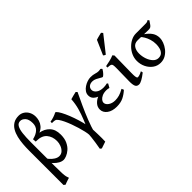

<svg xmlns="http://www.w3.org/2000/svg" viewBox="-57 -1431 2345 2345"><g transform="rotate(-45 1115.5 -258.0)"><path d="M276.9 -756.8Q315.9 -756.8 347.9 -736.6Q379.9 -716.3 398.9 -680.4Q418 -644.5 418 -597.7Q418 -569.3 408.9 -537.8Q399.9 -506.3 376.7 -478Q353.5 -449.7 311 -430.2Q383.8 -418.5 431.4 -368.9Q479 -319.3 479 -229.5Q479 -160.2 456.5 -113Q434.1 -65.9 401.4 -37.8Q368.7 -9.8 337.2 2.4Q305.7 14.6 288.1 14.6Q257.3 14.6 225.8 -2.9Q194.3 -20.5 166.3 -50Q138.2 -79.6 117.7 -114.7L129.4 -180.7Q141.1 -151.9 165.5 -122.8Q189.9 -93.8 220.7 -74.5Q251.5 -55.2 281.2 -55.2Q314.9 -55.2 339.6 -77.9Q364.3 -100.6 377.7 -135.5Q391.1 -170.4 391.1 -205.6Q391.1 -282.7 347.9 -333.7Q304.7 -384.8 213.4 -384.8H201.7L198.2 -428.7Q265.1 -444.3 300.8 -478.5Q336.4 -512.7 336.4 -567.4V-569.3Q336.4 -635.7 307.9 -666.7Q279.3 -697.8 245.6 -697.8Q207.5 -697.8 188 -664.3Q168.5 -630.9 161.4 -569.1Q154.3 -507.3 154.3 -421.9Q154.3 -323.7 154.3 -245.4Q154.3 -167 154.3 -106.9Q154.3 -77.1 154.3 -51.5Q154.3 -25.9 154.3 -4.4Q154.3 72.3 156.5 113.5Q158.7 154.8 163.6 176Q168.5 197.3 175.8 214.4Q165 217.3 147.7 222.9Q130.4 228.5 113.5 234.6Q96.7 240.7 87.4 245.1L66.4 229V-364.7Q66.4 -418.5 70.8 -473.6Q75.2 -528.8 87.4 -579.6Q99.6 -630.4 122.8 -670.4Q146 -710.4 183.6 -733.6Q221.2 -756.8 276.9 -756.8Z M713.4 245.1Q706.5 239.3 693.4 230Q701.7 187.5 708.5 140.6Q715.3 93.8 719.2 58.3Q723.1 22.9 722.7 14.6Q721.2 -9.3 712.4 -47.6Q703.6 -85.9 690.2 -131.3Q676.8 -176.8 659.9 -222.4Q643.1 -268.1 624.8 -306.9Q606.4 -345.7 588.6 -371.1Q570.8 -396.5 555.7 -400.4Q539.6 -404.8 520.5 -404.8Q501.5 -404.8 501.5 -404.8L501 -429.2Q531.7 -433.6 565.2 -444.8Q598.6 -456.1 621.1 -468.8Q633.3 -468.8 652.8 -440.2Q672.4 -411.6 694.6 -363.3Q716.8 -314.9 737.8 -255.1Q758.8 -195.3 774.9 -132.6Q791 -69.8 797.9 -12.7Q798.8 -2.4 800 25.1Q801.3 52.7 802.2 88.1Q803.2 123.5 803.2 157.7Q803.2 191.9 801.8 215.3Q783.7 221.7 756.6 230.5Q729.5 239.3 713.4 245.1ZM787.1 46.4Q787.1 46.4 778.3 35.2Q769.5 23.9 759.3 9Q749 -5.9 744.1 -16.1Q775.4 -91.8 803.5 -160.2Q831.5 -228.5 850.8 -297.6Q870.1 -366.7 875 -443.4Q895 -449.7 925.5 -457.3Q956.1 -464.8 974.1 -468.8L991.2 -452.6Q955.1 -377.4 916.3 -293Q877.4 -208.5 843.3 -121.8Q809.1 -35.2 787.1 46.4Z M1405.3 -436.5Q1386.7 -403.8 1366.2 -383.8Q1345.7 -363.8 1338.9 -363.8Q1331.1 -363.8 1310.8 -377Q1290.5 -390.1 1263.4 -403.3Q1236.3 -416.5 1209.5 -416.5Q1172.4 -416.5 1150.9 -397.9Q1129.4 -379.4 1129.4 -348.6Q1129.4 -316.9 1162.4 -291.3Q1195.3 -265.6 1256.8 -265.6Q1272 -265.6 1287.6 -267.8Q1303.2 -270 1317.9 -273.4L1329.1 -261.7L1301.3 -211.9Q1287.6 -215.8 1277.8 -217.5Q1268.1 -219.2 1255.4 -219.2Q1210.9 -219.2 1181.2 -205.3Q1151.4 -191.4 1136.7 -172.1Q1122.1 -152.8 1122.1 -136.7Q1122.1 -103 1157.7 -78.4Q1193.4 -53.7 1244.1 -53.7Q1280.3 -53.7 1315.7 -63.5Q1351.1 -73.2 1398.4 -100.1L1410.6 -71.3Q1365.7 -30.8 1318.6 -8.1Q1271.5 14.6 1205.1 14.6Q1126.5 14.6 1079.1 -20.8Q1031.7 -56.2 1031.7 -109.4Q1031.7 -150.9 1059.3 -183.3Q1086.9 -215.8 1128.9 -233.4Q1093.8 -248 1073.2 -271.5Q1052.7 -294.9 1052.7 -330.6Q1052.7 -361.3 1070.3 -386.7Q1087.9 -412.1 1115.7 -430.4Q1143.6 -448.7 1173.8 -458.7Q1204.1 -468.8 1229.5 -468.8Q1272.9 -468.8 1301 -459.2Q1329.1 -449.7 1356.4 -449.7Q1359.4 -449.7 1371.6 -451.7Q1383.8 -453.6 1387.2 -454.1Q1392.1 -452.1 1397 -446.8Q1401.9 -441.4 1405.3 -436.5Z M1722.7 -58.1Q1630.4 14.6 1589.4 14.6Q1553.7 14.6 1541 -12.7Q1528.3 -40 1529.3 -99.1L1533.2 -321.8Q1533.7 -356 1530.5 -373.8Q1527.3 -391.6 1512.2 -398.2Q1497.1 -404.8 1460.9 -404.8V-429.2Q1492.2 -434.6 1534.4 -444.6Q1576.7 -454.6 1608.4 -468.8L1625.5 -448.2L1620.6 -155.8Q1619.6 -110.4 1622.6 -89.8Q1625.5 -69.3 1630.6 -63.7Q1635.7 -58.1 1642.6 -58.1Q1650.9 -58.1 1668.9 -63.2Q1687 -68.4 1717.3 -84.5ZM1557.1 -530.3Q1549.3 -531.7 1542.5 -536.4Q1535.6 -541 1527.3 -548.3L1609.4 -735.8Q1620.1 -739.7 1637.9 -744.6Q1655.8 -749.5 1674.3 -753.9Q1692.9 -758.3 1705.1 -761.2L1722.7 -740.7Z M2144 -375.5Q2126 -375.5 2098.6 -376.2Q2071.3 -377 2042.2 -377.7Q2013.2 -378.4 1989.5 -379.2Q1965.8 -379.9 1955.1 -379.9Q1903.3 -379.9 1878.7 -343.5Q1854 -307.1 1854 -253.9Q1854 -202.6 1870.8 -154.8Q1887.7 -106.9 1917.2 -76.2Q1946.8 -45.4 1984.9 -45.4Q2023.9 -45.4 2045.4 -66.7Q2066.9 -87.9 2075.4 -120.1Q2084 -152.3 2084 -185.5Q2084 -231.4 2071.5 -271.2Q2059.1 -311 2041.3 -340.6Q2023.4 -370.1 2006.8 -386.2H2006.3Q2007.3 -386.2 2019.3 -385.3Q2031.2 -384.3 2045.2 -382.3Q2059.1 -380.4 2065.4 -376.5Q2116.7 -340.8 2143.3 -300.8Q2169.9 -260.7 2169.9 -207Q2169.9 -177.2 2156 -139.2Q2142.1 -101.1 2115.2 -66.2Q2088.4 -31.2 2050 -8.3Q2011.7 14.6 1962.9 14.6Q1907.7 14.6 1864.5 -16.4Q1821.3 -47.4 1796.1 -98.4Q1771 -149.4 1771 -208.5Q1771 -257.3 1791 -301.8Q1811 -346.2 1844.5 -380.4Q1877.9 -414.6 1918.2 -434.3Q1958.5 -454.1 1999 -454.1Q2040.5 -454.1 2076.7 -454.1Q2112.8 -454.1 2153.3 -454.1Q2172.9 -454.1 2182.6 -454.8Q2192.4 -455.6 2199 -458.5Q2205.6 -461.4 2215.3 -468.8L2231 -451.2Q2209.5 -417.5 2196.5 -401.4Q2183.6 -385.3 2172.1 -380.4Q2160.6 -375.5 2144 -375.5Z"/></g></svg>

Font: Gentium Book Plus
Style: Regular
Weight: 400
Designer: Victor Gaultney, Annie Olsen, Iska Routamaa, Becca Hirsbrunner
Foundry: SIL International
Version: Version 6.101